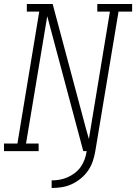

<svg xmlns="http://www.w3.org/2000/svg" viewBox="-35 -755 680 959"><path d="M223 184V146Q243 146 263 142.5Q283 139 302.5 130.5Q322 122 339.5 108.5Q357 95 369 77.5Q381 60 388 40Q395 20 398 0H381L201 -674L95 -38H158V0H-15V-38H52L161 -697H99V-735H228L395 -110L409 -61L514 -697H451V-735H625V-697H557L441 0Q437 25 428.5 50Q420 75 405 97Q390 119 368.5 136.5Q347 154 323 165Q299 176 273.5 180Q248 184 223 184Z"/></svg>

Font: Iosevka Curly Slab XLtEx
Style: Italic
Weight: 200
Width: 7
Italic angle: -9°
Monospace: yes
Designer: Belleve Invis
Foundry: Belleve Invis
Version: Version 11.1.0; ttfautohint (v1.8.3)